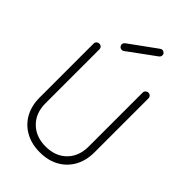

<svg xmlns="http://www.w3.org/2000/svg" viewBox="-283 -1058 1171 1171"><g transform="rotate(45 302.5 -472.5)"><path d="M303 13Q232 13 178.5 -16.5Q125 -46 95.5 -99Q66 -152 66 -223V-688Q66 -699 73.5 -706Q81 -713 91 -713Q102 -713 109 -706Q116 -699 116 -688V-223Q116 -139 167.5 -88Q219 -37 303 -37Q387 -37 438 -88Q489 -139 489 -223V-688Q489 -699 496.5 -706Q504 -713 514 -713Q525 -713 532 -706Q539 -699 539 -688V-223Q539 -152 509.5 -99Q480 -46 427 -16.5Q374 13 303 13ZM229 -787Q221 -781 211 -782.5Q201 -784 195 -792Q183 -811 201 -826L376 -953Q384 -959 393.5 -957.5Q403 -956 410 -948Q415 -940 413.5 -930.5Q412 -921 404 -915Z"/></g></svg>

Font: Kurewa Gothic CJK TC Regular
Style: Regular
Weight: 400
Designer: Max Yao
Foundry: Max-Everyday
Version: Version 1.071; ttfautohint (v1.8.3)